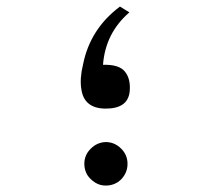

<svg xmlns="http://www.w3.org/2000/svg" viewBox="-20 -577 642 597"><path d="M242.2 -67.4Q242.2 -95.2 262.2 -114.7Q281.7 -134.3 308.6 -135.3Q336.4 -135.3 356.9 -114.7Q376.5 -95.2 376.5 -67.6Q376.5 -40 356.9 -19.5Q337.4 0 308.6 0Q290.5 0 275.9 -9.3Q260.3 -19 251 -33.7Q242.2 -49.3 242.2 -67.4ZM306.2 -239.3Q241.2 -240.7 232.9 -299.8Q227.5 -333 238.3 -377Q260.3 -487.3 353 -556.6L382.3 -538.6Q307.6 -474.1 300.3 -375.5Q350.6 -377 368.7 -354Q386.7 -331.5 383.3 -293Q377.9 -238.3 306.2 -239.3Z"/></svg>

Font: Vazir Code Hack
Style: Code-Hack
Weight: 400
Foundry: DejaVu fonts team - Redesigned by Saber Rastikerdar
Version: Version 1.1.2